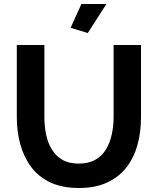

<svg xmlns="http://www.w3.org/2000/svg" viewBox="-20 -935 790 960"><path d="M64 -348V-710H202V-348Q202 -304 210.5 -262.5Q219 -221 239 -188Q259 -155 292 -136Q325 -117 374 -117Q424 -117 457.5 -136.5Q491 -156 510.5 -189Q530 -222 539 -263.5Q548 -305 548 -348V-710H685V-348Q685 -275 667.5 -211Q650 -147 612.5 -98.5Q575 -50 516 -22.5Q457 5 375 5Q290 5 230.5 -23.5Q171 -52 134.5 -102Q98 -152 81 -215.5Q64 -279 64 -348ZM419 -770 333 -796 387 -915H512Z"/></svg>

Font: YasnoRaleway
Style: Bold
Weight: 700
Designer: Matt McInerney, Pablo Impallari, Rodrigo Fuenzalida
Foundry: Matt McInerney, Pablo Impallari, Rodrigo Fuenzalida
Version: Version 4.026